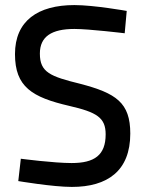

<svg xmlns="http://www.w3.org/2000/svg" viewBox="-20 -726 572 756"><path d="M479 -683C479 -683 350 -706 273 -706C129 -706 39 -644 39 -513C39 -384 106 -343 253 -309C361 -284 396 -263 396 -197C396 -115 352 -84 262 -84C191 -84 62 -101 62 -101L52 -13C52 -13 188 10 263 10C403 10 493 -53 493 -200C493 -322 437 -359 296 -396C178 -425 137 -441 137 -515C137 -582 183 -612 273 -612C331 -612 471 -595 471 -595Z"/></svg>

Font: TitilliumText22L
Style: 600 wt
Weight: 600
Designer: Campivisivi
Foundry: Campivisivi
Version: 1.000